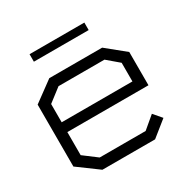

<svg xmlns="http://www.w3.org/2000/svg" viewBox="-144 -740 844 865"><g transform="rotate(-30 278.0 -307.5)"><path d="M94 -226V-106L163 -54H402L465 -107L501 -65L420 0H146L40 -78V-400L145 -477H420L516 -399V-226ZM462 -374 402 -425H163L94 -372V-277H462ZM122 -615H407V-576H122Z"/></g></svg>

Font: Turret Road
Style: Regular
Weight: 400
Designer: Noponies
Foundry: Noponies
Version: Version 1.001; ttfautohint (v1.8)